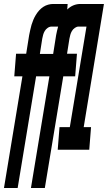

<svg xmlns="http://www.w3.org/2000/svg" viewBox="-34 -755 554 968"><path d="M-14 193 79 -370H38L47 -484H98L113 -578Q116 -591 118.5 -604Q121 -617 125 -630Q129 -643 134 -655Q139 -667 146.5 -679.5Q154 -692 163.5 -702.5Q173 -713 184.5 -720.5Q196 -728 209 -731.5Q222 -735 234 -735H307L305 -707Q319 -721 336 -728Q353 -735 371 -735H490L388 -114H425L416 0H257L266 -114H318L402 -621H362Q353 -621 343.5 -614.5Q334 -608 328.5 -598.5Q323 -589 320.5 -579.5Q318 -570 316 -560L304 -484H354L345 -370H285L192 193H122L215 -370H148L55 193ZM167 -483H234L249 -578Q251 -589 253.5 -599.5Q256 -610 259 -621H226Q216 -621 206.5 -614.5Q197 -608 191.5 -598.5Q186 -589 183.5 -579.5Q181 -570 179 -560Z"/></svg>

Font: Iosevka SS18 Heavy
Style: Italic
Weight: 900
Italic angle: -9°
Monospace: yes
Designer: Belleve Invis
Foundry: Belleve Invis
Version: Version 25.1.1; ttfautohint (v1.8.4)